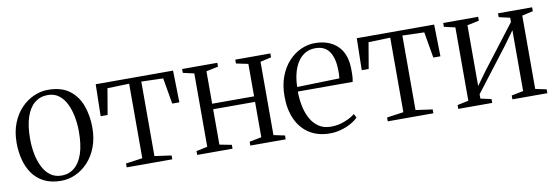

<svg xmlns="http://www.w3.org/2000/svg" viewBox="-46 -823 3261 1128"><g transform="rotate(-10 1584.5 -259.0)"><path d="M27 -253Q27 -318.5 47.2 -370Q67.5 -421.5 101.2 -456.8Q135 -492 176.8 -510.5Q218.5 -529 261.5 -529Q342.5 -529 390.8 -491.8Q439 -454.5 460 -394.2Q481 -334 481 -266Q481 -200.5 461 -148.8Q441 -97 407.5 -61.5Q374 -26 332.5 -7.5Q291 11 247.5 11Q187 11 144.8 -10.8Q102.5 -32.5 76.8 -69.8Q51 -107 39 -154.5Q27 -202 27 -253ZM254.5 -19Q299.5 -19 332 -46Q364.5 -73 381.8 -125.8Q399 -178.5 399 -256Q399 -300.5 391 -343.8Q383 -387 366 -422Q349 -457 321.8 -478Q294.5 -499 255.5 -499Q210 -499 177.2 -472.5Q144.5 -446 126.8 -393.5Q109 -341 109 -263Q109 -217.5 117.2 -174Q125.5 -130.5 142.8 -95.5Q160 -60.5 187.8 -39.8Q215.5 -19 254.5 -19Z M639 0V-23L738.5 -37V-481.5L608.5 -477.5L582 -322.5H540.5L544.5 -512.5H1006L1010 -322.5H967.5L941 -477.5L811 -481.5V-37L911 -23V0Z M1059.5 0V-23L1126 -37V-474.5L1060 -489.5V-512.5H1270V-489.5L1198.5 -474.5V-281H1448.5V-474.5L1377 -489.5V-512.5H1586.5V-489.5L1521 -474.5V-37L1587.5 -23V0H1376.5V-23L1448.5 -37V-248H1198.5V-37L1270.5 -23V0Z M1851 11Q1780 11 1729.2 -21Q1678.5 -53 1651.5 -111.5Q1624.5 -170 1624.5 -249.5Q1624.5 -316 1644 -367.5Q1663.5 -419 1696.5 -454.8Q1729.5 -490.5 1770.2 -508.8Q1811 -527 1853 -527Q1937.5 -527 1987.5 -479.5Q2037.5 -432 2038.5 -341Q2039 -312 2037.8 -294.8Q2036.5 -277.5 2033.5 -264H1706.5Q1706.5 -220 1715 -177.8Q1723.5 -135.5 1742 -101.5Q1760.5 -67.5 1790.5 -47.2Q1820.5 -27 1863.5 -27Q1906.5 -27 1946 -42.5Q1985.5 -58 2007.5 -77L2019 -53.5Q2001 -35.5 1974.2 -21Q1947.5 -6.5 1915.8 2.2Q1884 11 1851 11ZM1707.5 -291 1960 -298Q1962 -309 1962.2 -320Q1962.5 -331 1962.5 -341Q1962.5 -414 1936 -455.5Q1909.5 -497 1851 -497Q1814.5 -497 1787.5 -480Q1760.5 -463 1743 -434Q1725.5 -405 1716.8 -368Q1708 -331 1707.5 -291Z M2196.5 0V-23L2296 -37V-481.5L2166 -477.5L2139.5 -322.5H2098L2102 -512.5H2563.5L2567.5 -322.5H2525L2498.5 -477.5L2368.5 -481.5V-37L2468.5 -23V0Z M2617 0V-23L2683.5 -37V-474.5L2617.5 -489.5V-512.5H2826V-489.5L2755.5 -474.5V-112L2811.5 -189.5L3010.5 -449V-474.5L2944.5 -489.5V-512.5H3148V-489.5L3082.5 -474.5V-37L3148.5 -23V0H2940V-23L3010.5 -37V-400L2952.5 -320L2755.5 -63V-37L2819.5 -23V0Z"/></g></svg>

Font: Merriweather 120pt Light
Style: Regular
Weight: 300
Version: Version 2.100